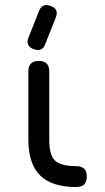

<svg xmlns="http://www.w3.org/2000/svg" viewBox="-20 -752 422 772"><path d="M114.5 -554.5C138 -546 154 -552.5 161.5 -574C161.5 -574 204 -680.5 204 -680.5C204 -680.5 204 -680.5 204 -680.5C213.5 -704 207 -719.5 184.5 -727.5C184.5 -727.5 184.5 -727.5 184.5 -727.5C162 -737 146 -730.5 137 -708C137 -708 95 -602 95 -602C95 -602 95 -602 95 -602C85.5 -579.5 92 -563.5 114.5 -554.5C114.5 -554.5 114.5 -554.5 114.5 -554.5ZM287 0C315 0 329 -14 329 -42C329 -42 329 -42 329 -42C329 -56.5 325.5 -67.5 318 -74C310.5 -80.5 300 -84 287 -84C287 -84 287 -84 287 -84C245 -84 216.5 -91.5 201 -106.5C185.5 -121 178 -149.5 178 -192C178 -192 178 -465 178 -465C178 -465 178 -465 178 -465C178 -493 164 -507 136 -507C136 -507 136 -507 136 -507C108 -507 94 -493 94 -465C94 -465 94 -192 94 -192C94 -192 94 -192 94 -192C94 -126.5 109.5 -78.5 141 -47C172.5 -15.5 221 0 287 0C287 0 287 0 287 0Z"/></svg>

Font: Jura-Fortis-Bold
Style: Bold
Weight: 500
Designer: Daniel Johnson, Alexei Vanyashin, Mirko Velimirovic
Foundry: Daniel Johnson
Version: ""